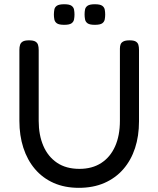

<svg xmlns="http://www.w3.org/2000/svg" viewBox="-20 -880 753 913"><path d="M354.8 13.2Q287.8 13.2 235.1 -10.1Q182.5 -33.5 146.1 -76.4Q109.8 -119.2 91 -177.4Q72.2 -235.5 72.2 -305V-642.8Q72.2 -656.8 75.5 -666.9Q78.8 -677 88.4 -682.6Q98 -688.2 117.8 -688.2Q138.2 -688.2 147.9 -682.6Q157.5 -677 160.8 -666.9Q164 -656.8 164 -641.8V-305Q164 -238.2 185.9 -186.9Q207.8 -135.5 251 -106.2Q294.2 -77 357.8 -77Q418.2 -77 461.2 -104.8Q504.2 -132.5 527.2 -183.8Q550.2 -235 550.2 -306V-648.5Q550.2 -660.8 553.6 -669.4Q557 -678 567 -683.1Q577 -688.2 596.5 -688.2Q616.2 -688.2 625.8 -682.5Q635.2 -676.8 638.1 -666.6Q641 -656.5 641 -641.8V-303Q641 -233.2 622.1 -175.6Q603.2 -118 566.4 -75.6Q529.5 -33.2 476.4 -10Q423.2 13.2 354.8 13.2ZM430.8 -762Q406.5 -762 396.5 -769.1Q386.5 -776.2 384.4 -788Q382.2 -799.8 382.2 -811.5Q382.2 -824 384.4 -834.9Q386.5 -845.8 396.6 -852.8Q406.8 -859.8 431 -859.8Q456 -859.8 466 -852.6Q476 -845.5 478.1 -834.1Q480.2 -822.8 480.2 -811Q480.2 -799.5 478.1 -787.9Q476 -776.2 466 -769.1Q456 -762 430.8 -762ZM285.5 -762Q260.5 -762 250.5 -769.1Q240.5 -776.2 238.4 -788Q236.2 -799.8 236.2 -811.5Q236.5 -824 238.5 -834.9Q240.5 -845.8 250.6 -852.8Q260.8 -859.8 285.8 -859.8Q310 -859.8 320 -852.6Q330 -845.5 332.1 -834.1Q334.2 -822.8 334.2 -811Q334.2 -799.5 332.1 -787.9Q330 -776.2 320 -769.1Q310 -762 285.5 -762Z"/></svg>

Font: Fredoka Light
Style: Regular
Weight: 300
Designer: Ben Nathan
Foundry: Milena B. Brandão, Ben Nathan
Version: Version 2.001